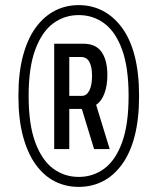

<svg xmlns="http://www.w3.org/2000/svg" viewBox="-20 -719 588 751"><path d="M288 12Q237 12 194.5 -9.5Q152 -31 120 -75Q88 -119 70 -186Q52 -253 52 -344Q52 -434 70 -501Q88 -568 120 -611.5Q152 -655 194.5 -677Q237 -699 288 -699Q339 -699 381.5 -677Q424 -655 456.5 -611.5Q489 -568 506.5 -501Q524 -434 524 -344Q524 -253 506.5 -186Q489 -119 456.5 -75Q424 -31 381.5 -9.5Q339 12 288 12ZM288 -27Q344 -27 388 -59.5Q432 -92 457.5 -162Q483 -232 483 -344Q483 -455 457.5 -525Q432 -595 388 -627.5Q344 -660 288 -660Q232 -660 188 -627.5Q144 -595 118 -525Q92 -455 92 -344Q92 -232 118 -162Q144 -92 188 -59.5Q232 -27 288 -27ZM192 -136V-548H306Q355 -548 377.5 -515.5Q400 -483 400 -425Q400 -386 389 -355Q378 -324 356 -309L409 -136H348L300 -293H251V-136ZM251 -344H300Q319 -344 329.5 -365Q340 -386 340 -422Q340 -458 329.5 -477Q319 -496 297 -496H251Z"/></svg>

Font: Archivo ExtraCondensed
Style: Italic
Weight: 400
Width: 2
Italic angle: -10°
Designer: Hector Gatti
Foundry: Omnibus-Type
Version: Version 2.001